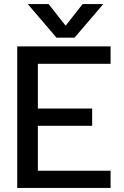

<svg xmlns="http://www.w3.org/2000/svg" viewBox="-20 -928 611 948"><path d="M117 -908H220L304 -801L388 -908H490L348 -742H259ZM65 -699H526V-613H167V-392H435V-307H167V-85H526V0H65Z"/></svg>

Font: Prompt
Style: Regular
Weight: 400
Designer: Katatrad Team
Foundry: CadsonDemak
Version: Version 1.001